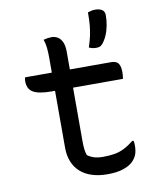

<svg xmlns="http://www.w3.org/2000/svg" viewBox="-90 -872 779 955"><g transform="rotate(-10 300.0 -394.5)"><path d="M55 -532H489Q515 -532 525.5 -518Q536 -504 536 -473Q536 -467 535.5 -461Q535 -455 534.5 -450Q534 -445 533 -440H174Q140 -440 116 -444.5Q92 -449 78 -458Q64 -467 58 -481Q52 -495 52 -513Q52 -517 52.5 -520.5Q53 -524 53.5 -527Q54 -530 55 -532ZM531 -128Q533 -122 533.5 -115Q534 -108 534 -103Q534 -78 527.5 -59.5Q521 -41 504 -24Q496 -16 483.5 -9Q471 -2 454.5 3.5Q438 9 418 11.5Q398 14 375 14Q332 14 297.5 3Q263 -8 239 -29.5Q215 -51 202.5 -82Q190 -113 190 -152Q190 -209 190 -266.5Q190 -324 190 -380.5Q190 -437 190 -494.5Q190 -552 190 -609Q190 -636 187.5 -659Q185 -682 178 -700Q189 -703 199 -704.5Q209 -706 219 -706Q236 -706 250 -697.5Q264 -689 272.5 -670.5Q281 -652 281 -622Q281 -565 281 -508.5Q281 -452 281 -395Q281 -338 281 -281.5Q281 -225 281 -168Q281 -146 283 -129.5Q285 -113 290 -98Q306 -86 325 -80.5Q344 -75 367 -75Q401 -75 427 -79.5Q453 -84 476.5 -96Q500 -108 525 -128ZM456 -803Q479 -803 491.5 -794Q504 -785 504 -767Q504 -741 499 -714.5Q494 -688 484 -665.5Q474 -643 461 -628Q454 -620 447 -617.5Q440 -615 429 -615Q418 -615 410 -617Q402 -619 393 -623Q404 -657 409 -680.5Q414 -704 416.5 -730.5Q419 -757 419 -796Q429 -799 437.5 -801Q446 -803 456 -803Z"/></g></svg>

Font: Recursive Monospace Casual
Style: Regular
Weight: 400
Version: Version 1.047